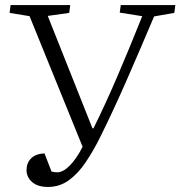

<svg xmlns="http://www.w3.org/2000/svg" viewBox="-20 -730 714 760"><path d="M346 -222H350Q397 -317 443 -424Q489 -531 543 -666L454 -680L458 -710H674L670 -679L590 -665Q532 -528 480.5 -410.5Q429 -293 376 -186Q349 -132 319 -87.5Q289 -43 252.5 -16.5Q216 10 170 10Q129 10 107 -9.5Q85 -29 85 -57Q85 -85 103 -103Q121 -121 156 -123L184 -51Q194 -48 207 -48Q230 -48 256.5 -75Q283 -102 307 -149L97 -666L18 -679L22 -710H258L254 -679L169 -667Z"/></svg>

Font: Literata 36pt Light
Style: Italic
Weight: 300
Italic angle: -2°
Designer: Latin by Veronika Burian and Jose Scaglione. Greek by Irene Vlachou. Cyrillic by Vera Evstafieva
Foundry: TypeTogether
Version: Version 3.002